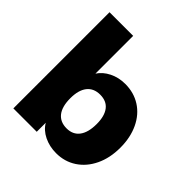

<svg xmlns="http://www.w3.org/2000/svg" viewBox="-197 -883 1039 1039"><g transform="rotate(45 322.5 -364.0)"><path d="M614 -259Q614 -180 585 -119.5Q556 -59 505 -25.5Q454 8 389 8Q338 8 296 -12.5Q254 -33 233 -69V0H54V-736H235V-447Q257 -481 298 -501.5Q339 -522 389 -522Q455 -522 506 -489.5Q557 -457 585.5 -397Q614 -337 614 -259ZM433 -259Q433 -320 408 -352.5Q383 -385 334 -385Q285 -385 259 -352Q233 -319 233 -257Q233 -193 259 -160Q285 -127 334 -127Q382 -127 407.5 -161Q433 -195 433 -259Z"/></g></svg>

Font: Muli Black
Style: Regular
Weight: 900
Designer: Vernon Adams
Foundry: Vernon Adams
Version: Version 2.001